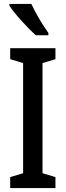

<svg xmlns="http://www.w3.org/2000/svg" viewBox="-20 -960 336 980"><path d="M140 -940H28V-931C54 -890 125 -813 163 -780H227V-792C201 -827 160 -895 140 -940ZM263 0V-56L197 -76V-638L263 -658V-714H32V-658L98 -638V-76L32 -56V0Z"/></svg>

Font: Noto Sans Myanmar UI ExtraCondensed Medium
Style: Regular
Weight: 500
Width: 2
Designer: Monotype Design Team
Foundry: Monotype Imaging Inc.
Version: Version 2.103